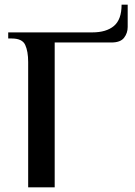

<svg xmlns="http://www.w3.org/2000/svg" viewBox="-20 -798 577 818"><path d="M100 0V-534Q100 -579 87.5 -606.5Q75 -634 30 -634H15V-660H373Q433 -660 465.5 -687.5Q498 -715 498 -778H524V-683Q524 -657 508.5 -637Q493 -617 455 -617H213V0Z"/></svg>

Font: El Messiri SemiBold
Style: Regular
Weight: 600
Designer: Mohamed Gaber
Foundry: Kief Type Foundry
Version: Version 2.020; ttfautohint (v1.8.3)